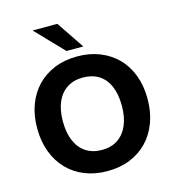

<svg xmlns="http://www.w3.org/2000/svg" viewBox="-134 -1053 1074 1176"><g transform="rotate(-15 403.0 -464.5)"><path d="M403 11Q324 11 259.5 -15Q195 -41 149 -89Q103 -137 78 -204Q53 -271 53 -353Q53 -436 78 -502.5Q103 -569 149 -616.5Q195 -664 259.5 -690Q324 -716 403 -716Q482 -716 546.5 -690Q611 -664 657 -617Q703 -570 728 -503Q753 -436 753 -354Q753 -271 728 -204Q703 -137 657 -89Q611 -41 546.5 -15Q482 11 403 11ZM403 -123Q462 -123 503.5 -150.5Q545 -178 567.5 -229.5Q590 -281 590 -353Q590 -426 568 -477.5Q546 -529 504 -555.5Q462 -582 403 -582Q345 -582 303 -555Q261 -528 238.5 -477Q216 -426 216 -353Q216 -281 238.5 -229Q261 -177 303 -150Q345 -123 403 -123ZM349 -765 181 -940H338L456 -765Z"/></g></svg>

Font: Nunito Sans 11pt ExtraBold
Style: Regular
Weight: 800
Version: Version 3.101;gftools[0.9.27]